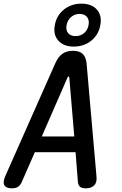

<svg xmlns="http://www.w3.org/2000/svg" viewBox="-48 -1017 668 1047"><path d="M377 -23 364 -187H142L70 -23Q63 -7 50.5 1.5Q38 10 16 10Q-14 10 -24 -6.5Q-34 -23 -19 -57L254 -673Q269 -707 292 -723.5Q315 -740 350 -740Q385 -740 402.5 -723.5Q420 -707 424 -673L478 -57Q482 -23 466 -6.5Q450 10 420 10Q398 10 388.5 1.5Q379 -7 377 -23ZM357 -273 330 -594Q329 -600 325.5 -600Q322 -600 320 -594L180 -273ZM354 -763Q299 -763 270 -795.5Q241 -828 251 -880Q260 -932 300 -964.5Q340 -997 396 -997Q452 -997 480.5 -964.5Q509 -932 499 -880Q490 -828 450 -795.5Q410 -763 354 -763ZM364 -820Q391 -820 410.5 -836.5Q430 -853 435 -880Q440 -908 426.5 -924.5Q413 -941 386 -941Q359 -941 339.5 -924Q320 -907 315 -880Q310 -853 323.5 -836.5Q337 -820 364 -820Z"/></svg>

Font: Maple Mono NL Medium
Style: Italic
Weight: 500
Italic angle: -10°
Monospace: yes
Designer: subframe7536
Version: Version 7.000